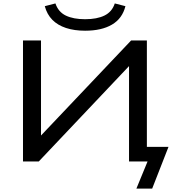

<svg xmlns="http://www.w3.org/2000/svg" viewBox="-20 -941 1006 1119"><path d="M775 158 840 0H732V-590L754 -579L206 0H114V-705H219V-116L196 -127L744 -705H836V-85H962L867 158ZM476 -762Q413 -762 364.5 -778Q316 -794 285 -825.5Q254 -857 241 -905L303 -921Q320 -871 364 -850Q408 -829 476 -829Q545 -829 589 -850.5Q633 -872 649 -921L711 -905Q693 -833 632.5 -797.5Q572 -762 476 -762Z"/></svg>

Font: Nunito Sans 10pt Expanded Medium
Style: Regular
Weight: 500
Width: 7
Designer: Vernon Adams
Foundry: Vernon Adams
Version: Version 3.101;gftools[0.9.27]